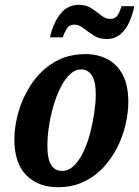

<svg xmlns="http://www.w3.org/2000/svg" viewBox="-20 -772 581 802"><path d="M221 10Q140 10 90 -40Q40 -90 40 -190Q40 -247 58.5 -309Q77 -371 114 -425Q151 -479 207 -512.5Q263 -546 338 -546Q387 -546 427.5 -525.5Q468 -505 492 -461Q516 -417 516 -346Q516 -303 505 -254Q494 -205 471 -158.5Q448 -112 412.5 -73.5Q377 -35 329.5 -12.5Q282 10 221 10ZM239 -58Q267 -58 289.5 -80.5Q312 -103 329 -139Q346 -175 357 -218Q368 -261 374 -302.5Q380 -344 380 -377Q380 -433 363.5 -457.5Q347 -482 319 -482Q293 -482 271 -460.5Q249 -439 231.5 -403.5Q214 -368 202 -325.5Q190 -283 184 -241Q178 -199 178 -164Q178 -107 194 -82.5Q210 -58 239 -58ZM426 -609Q394 -609 371 -624Q348 -639 329 -654Q310 -669 291 -669Q269 -669 259 -652.5Q249 -636 242 -616H189Q200 -670 229.5 -710.5Q259 -751 309 -752Q340 -752 362.5 -737Q385 -722 403 -707.5Q421 -693 440 -693Q462 -693 472 -709Q482 -725 487 -746H541Q534 -711 520 -679.5Q506 -648 482.5 -628.5Q459 -609 426 -609Z"/></svg>

Font: Noto Serif Condensed
Style: Bold Italic
Weight: 700
Width: 3
Italic angle: -12°
Designer: Monotype Design Team
Foundry: Monotype Imaging Inc.
Version: Version 2.014